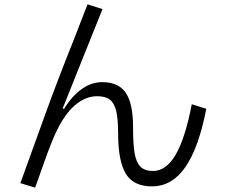

<svg xmlns="http://www.w3.org/2000/svg" viewBox="-20 -834 1040 886"><path d="M74 11 189 -307Q244 -460 325 -662Q386 -820 384 -814L453 -792L339 -508Q321 -463 303.5 -419Q286 -375 269 -333L276 -332Q312 -391 357 -423Q402 -455 452 -455Q527 -455 560.5 -405.5Q594 -356 594 -247Q594 -170 601 -128Q608 -86 627.5 -65.5Q647 -45 686 -45Q746 -45 790 -119Q834 -193 865 -353L932 -332Q897 -152 835.5 -63Q774 26 681 26Q596 26 560.5 -32.5Q525 -91 525 -220Q525 -287 516 -323Q507 -359 486.5 -374.5Q466 -390 428 -390Q379 -390 334 -355Q289 -320 251 -249Q231 -210 215.5 -170.5Q200 -131 173 -55Q154 1 142 32Z"/></svg>

Font: IBM Plex Sans JP
Style: Regular
Weight: 400
Designer: Mike Abbink; Paul van der Laan; Pieter van Rosmalen; Wujin Sim; Yejin Wi; Jinhee Kim; Boomi Park; Yona Kim; Kichan Ma
Foundry: Sandoll Inc.
Version: Version 1.000